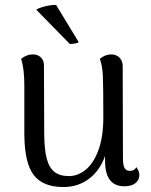

<svg xmlns="http://www.w3.org/2000/svg" viewBox="-20 -740 606 773"><path d="M541 -36Q541 -15 525 -2.5Q509 10 481 10Q403 10 403 -92V-112Q382 -53 338 -20Q294 13 235 13Q153 13 116 -35Q79 -83 78 -197V-395Q78 -464 65 -503Q87 -521 112 -521Q132 -521 144.5 -509Q157 -497 157 -476L158 -207Q158 -142 167.5 -104Q177 -66 198.5 -48.5Q220 -31 258 -31Q292 -31 323.5 -55.5Q355 -80 375.5 -133.5Q396 -187 396 -269Q396 -398 394 -437Q392 -476 382 -503Q403 -521 428 -521Q448 -521 461 -508Q474 -495 474 -473L475 -103Q475 -75 481.5 -63.5Q488 -52 503 -52Q521 -52 529 -67Q541 -51 541 -36ZM206 -720 297 -570Q294 -567 282.5 -565Q271 -563 261 -563L126 -701Q136 -708 162 -714.5Q188 -721 206 -720Z"/></svg>

Font: Arima Madurai
Style: Regular
Weight: 400
Designer: Joana Correia and Natanael Gama
Foundry: NDISCOVER
Version: Version 1.019